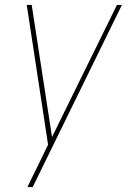

<svg xmlns="http://www.w3.org/2000/svg" viewBox="-20 -540 540 775"><path d="M91 215Q99 197 108 179Q117 161 126 143L174 44L88 -520H108L190 13L452 -520H472L112 215Z"/></svg>

Font: Iosevka Thin Oblique
Style: Regular
Weight: 100
Italic angle: -9°
Monospace: yes
Designer: Belleve Invis
Foundry: Belleve Invis
Version: Version 32.5.0; ttfautohint (v1.8.4)